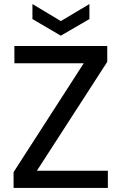

<svg xmlns="http://www.w3.org/2000/svg" viewBox="-20 -927 599 947"><path d="M47 0V-78L393 -615H51V-700H509V-622L162 -85H512V0ZM280 -751 140 -833V-907L280 -823L421 -907V-833Z"/></svg>

Font: DM Sans 12pt Medium
Style: Regular
Weight: 500
Version: Version 4.004;gftools[0.9.30]